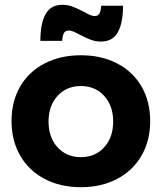

<svg xmlns="http://www.w3.org/2000/svg" viewBox="-20 -773 673 799"><path d="M605 -269Q605 -188 569 -125.5Q533 -63 467.5 -28.5Q402 6 317 6Q231 6 165.5 -28.5Q100 -63 64 -125.5Q28 -188 28 -269Q28 -351 64 -413Q100 -475 165.5 -509Q231 -543 317 -543Q402 -543 467.5 -509Q533 -475 569 -413Q605 -351 605 -269ZM182 -267Q182 -201 219.5 -160Q257 -119 317 -119Q376 -119 413.5 -160Q451 -201 451 -267Q451 -333 413.5 -374Q376 -415 317 -415Q257 -415 219.5 -374Q182 -333 182 -267ZM400 -600Q378 -600 358 -607.5Q338 -615 311 -629Q299 -636 287 -641Q275 -646 267 -646Q252 -646 246 -635.5Q240 -625 239 -603H148Q148 -675 169.5 -714Q191 -753 240 -753Q262 -753 282 -745.5Q302 -738 329 -724Q360 -706 373 -706Q388 -706 394 -717Q400 -728 401 -749H492Q492 -678 470.5 -639Q449 -600 400 -600Z"/></svg>

Font: Gontserrat SemiBold
Style: Regular
Weight: 600
Designer: Julieta Ulanovsky
Foundry: Julieta Ulanovsky
Version: Version 6.001